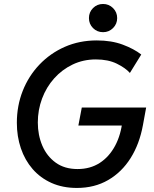

<svg xmlns="http://www.w3.org/2000/svg" viewBox="-20 -929 769 957"><path d="M363.3 7.8Q292.5 7.8 236.8 -17.1Q181.2 -42 142.6 -86.4Q104 -130.9 84 -189.9Q64 -249 64 -316.9Q64 -401.9 93.3 -476.1Q122.6 -550.3 176.5 -606.9Q230.5 -663.6 303.2 -695.6Q376 -727.5 462.4 -727.5Q535.6 -727.5 591.8 -706.5Q647.9 -685.5 684.1 -657.2L627.4 -565.4Q605.5 -590.3 562.3 -611.6Q519 -632.8 458 -632.8Q395 -632.8 342 -607.4Q289.1 -582 250 -538.3Q210.9 -494.6 189.7 -437.7Q168.5 -380.9 168.5 -318.4Q168.5 -255.9 190.9 -203.1Q213.4 -150.4 257.6 -118.4Q301.8 -86.4 366.7 -86.4Q429.7 -86.4 477.1 -116.9Q524.4 -147.5 554 -202.9Q583.5 -258.3 590.8 -331.5L636.2 -303.2H370.6L387.7 -393.1H708.5L692.4 -305.2Q675.3 -211.4 631.1 -141.1Q586.9 -70.8 519 -31.5Q451.2 7.8 363.3 7.8ZM493.7 -768.6Q463.9 -768.6 443.6 -789.1Q423.3 -809.6 423.3 -838.9Q423.3 -868.2 443.6 -888.7Q463.9 -909.2 493.7 -909.2Q522.9 -909.2 543.5 -888.7Q564 -868.2 564 -838.9Q564 -809.6 543.5 -789.1Q522.9 -768.6 493.7 -768.6Z"/></svg>

Font: Reddit Sans Medium
Style: Italic
Weight: 500
Italic angle: -11.25°
Designer: Stephen Hutchings
Version: Version 1.013